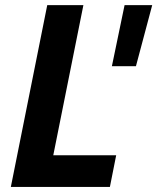

<svg xmlns="http://www.w3.org/2000/svg" viewBox="-20 -740 623 760"><path d="M167 -719.7H310.1L190.9 -125.5H439.9L415 0H22.9ZM473.1 -719.7H582.5L518.1 -478H422.9Z"/></svg>

Font: Reddit Sans Chocolate
Style: Bold Italic
Weight: 700
Italic angle: -11.25°
Designer: Stephen Hutchings
Version: Version 1.013